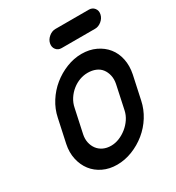

<svg xmlns="http://www.w3.org/2000/svg" viewBox="-173 -822 848 927"><g transform="rotate(-30 251.0 -358.5)"><path d="M73 -340Q82 -384 106.5 -422.5Q131 -461 165.5 -489Q200 -517 241.5 -533.5Q283 -550 326 -550Q369 -550 404 -533.5Q439 -517 461.5 -489Q484 -461 492 -422.5Q500 -384 491 -340L463 -210Q454 -167 430 -128.5Q406 -90 371 -61.5Q336 -33 294 -16.5Q252 0 209 0Q166 0 131.5 -16.5Q97 -33 75 -61.5Q53 -90 44.5 -128.5Q36 -167 45 -210ZM139 -210Q134 -186 138.5 -165Q143 -144 155 -128Q167 -112 186 -103Q205 -94 229 -94Q252 -94 274.5 -103Q297 -112 317 -128Q337 -144 351 -165Q365 -186 370 -210L398 -341Q403 -366 398 -387.5Q393 -409 381 -424.5Q369 -440 349.5 -448Q330 -456 306 -456Q283 -456 261 -448Q239 -440 219.5 -424.5Q200 -409 186 -387.5Q172 -366 167 -340ZM257 -622Q238 -622 227 -636Q216 -650 220 -670Q224 -689 241 -703Q258 -717 277 -717H464Q483 -717 494 -703Q505 -689 501 -670Q497 -650 480 -636Q463 -622 444 -622Z"/></g></svg>

Font: VDS
Style: Italic
Weight: 400
Designer: artmaker
Foundry: artmaker
Version: Version 1.000 2009 initial release